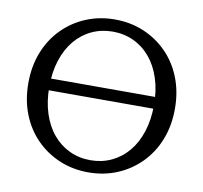

<svg xmlns="http://www.w3.org/2000/svg" viewBox="-81 -806 954 903"><g transform="rotate(10 396.5 -355.0)"><path d="M95 -394H700V-338H95ZM397 10Q323 10 259.5 -16.5Q196 -43 148 -91.5Q100 -140 73.5 -207Q47 -274 47 -355Q47 -436 73.5 -503Q100 -570 148 -618.5Q196 -667 259.5 -693.5Q323 -720 397 -720Q471 -720 534.5 -693.5Q598 -667 646 -618.5Q694 -570 720.5 -503Q747 -436 747 -355Q747 -274 720.5 -207Q694 -140 646 -91.5Q598 -43 534.5 -16.5Q471 10 397 10ZM397 -48Q451 -48 497 -69.5Q543 -91 576.5 -131Q610 -171 628.5 -228Q647 -285 647 -355Q647 -425 628.5 -482Q610 -539 576.5 -579Q543 -619 497 -640.5Q451 -662 397 -662Q343 -662 297 -640.5Q251 -619 217.5 -579Q184 -539 165.5 -482Q147 -425 147 -355Q147 -285 165.5 -228Q184 -171 217.5 -131Q251 -91 297 -69.5Q343 -48 397 -48Z"/></g></svg>

Font: Roboto Serif 28pt
Style: Regular
Weight: 400
Designer: Greg Gazdowicz
Foundry: Commercial Type
Version: Version 1.008